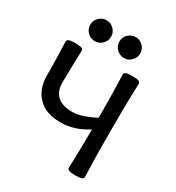

<svg xmlns="http://www.w3.org/2000/svg" viewBox="-203 -980 1015 1109"><g transform="rotate(30 304.0 -425.5)"><path d="M470.2 7.8Q438 7.8 427.2 2.4Q416.5 -2.9 416.5 -12.7Q416.5 -33.2 418.9 -93.8Q421.4 -154.3 421.4 -270.5Q335.4 -214.4 244.1 -214.4Q142.6 -214.4 91.6 -268.6Q40.5 -322.8 40.5 -408.2Q40.5 -490.2 38.1 -551.8Q35.6 -613.3 35.6 -633.8Q35.6 -643.6 46.4 -648.9Q57.1 -654.3 89.4 -654.3Q122.1 -654.3 132.6 -648.9Q143.1 -643.6 143.1 -633.8Q143.1 -613.3 140.6 -551.8Q138.2 -490.2 138.2 -418Q138.2 -362.3 171.4 -331.5Q204.6 -300.8 271.5 -300.8Q330.6 -300.8 421.4 -348.1Q421.4 -490.2 418.9 -551.8Q416.5 -613.3 416.5 -633.8Q416.5 -643.6 427.2 -648.9Q438 -654.3 470.2 -654.3Q502.9 -654.3 513.4 -648.9Q523.9 -643.6 523.9 -633.8Q523.9 -613.3 521.5 -551.8Q519 -490.2 519 -323.2Q519 -156.2 521.5 -94.7Q523.9 -33.2 523.9 -12.7Q523.9 -2.9 513.4 2.4Q502.9 7.8 470.2 7.8ZM374.5 -719.7Q345.7 -719.7 325.2 -740.2Q304.7 -760.7 304.7 -789.6Q304.7 -817.9 325.2 -838.4Q345.7 -858.9 374.5 -858.9Q402.8 -858.9 423.3 -838.4Q443.8 -817.9 443.8 -789.6Q443.8 -760.7 423.3 -740.2Q402.8 -719.7 374.5 -719.7ZM180.2 -719.7Q151.4 -719.7 130.9 -740.2Q110.4 -760.7 110.4 -789.6Q110.4 -817.9 130.9 -838.4Q151.4 -858.9 180.2 -858.9Q208.5 -858.9 229 -838.4Q249.5 -817.9 249.5 -789.6Q249.5 -760.7 229 -740.2Q208.5 -719.7 180.2 -719.7Z"/></g></svg>

Font: Bainsley
Style: Regular
Weight: 400
Designer: Paul James MIller
Foundry: High-Logic / Made with FontCreator
Version: Version 1.411;March 28, 2021;FontCreator 13.0.0.2683 64-bit